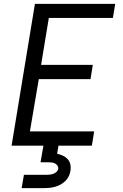

<svg xmlns="http://www.w3.org/2000/svg" viewBox="-20 -755 640 995"><path d="M40 0 161 -735H577L565 -662H233L193 -419H461L449 -345H181L135 -74H468L456 0ZM92 220 104 151H219Q228 151 237 150Q246 149 255.5 146Q265 143 272.5 136Q280 129 282 120Q283 111 278 103.5Q273 96 265 92Q257 88 248 87Q239 86 230 86H190L205 0H283L276 42Q292 45 306.5 52Q321 59 331 70Q341 81 344.5 97Q348 113 345 130Q343 144 336.5 158Q330 172 318.5 183Q307 194 293.5 201.5Q280 209 265.5 213Q251 217 236.5 218.5Q222 220 207 220Z"/></svg>

Font: Iosevka SS04 Extended
Style: Italic
Weight: 400
Width: 7
Italic angle: -9°
Monospace: yes
Designer: Belleve Invis
Foundry: Belleve Invis
Version: Version 19.0.0; ttfautohint (v1.8.4)